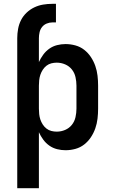

<svg xmlns="http://www.w3.org/2000/svg" viewBox="-20 -772 590 1002"><path d="M70 210V-573Q70 -597 74.5 -621.5Q79 -646 90 -667.5Q101 -689 119 -706Q137 -723 159 -733.5Q181 -744 205 -748Q229 -752 253 -752H272V-655H253Q238 -655 223.5 -649Q209 -643 199.5 -631Q190 -619 186.5 -603.5Q183 -588 183 -573V-448Q192 -468 205.5 -486.5Q219 -505 237.5 -518Q256 -531 278 -536.5Q300 -542 322 -542Q348 -542 373.5 -535Q399 -528 419.5 -512Q440 -496 454.5 -474Q469 -452 477.5 -427.5Q486 -403 489 -377Q492 -351 492 -325V-205Q492 -179 489 -153Q486 -127 477.5 -102.5Q469 -78 454.5 -56Q440 -34 419.5 -18Q399 -2 373.5 5Q348 12 322 12Q300 12 278 6.5Q256 1 237.5 -12Q219 -25 205.5 -43.5Q192 -62 183 -82V210ZM276 -85Q299 -85 320 -94Q341 -103 355 -120.5Q369 -138 374 -160.5Q379 -183 379 -205V-325Q379 -347 374 -369.5Q369 -392 355 -409.5Q341 -427 320 -436Q299 -445 276 -445Q262 -445 248 -441.5Q234 -438 222.5 -429Q211 -420 203 -407.5Q195 -395 190.5 -381.5Q186 -368 184.5 -353.5Q183 -339 183 -325V-205Q183 -191 184.5 -176.5Q186 -162 190.5 -148.5Q195 -135 203 -122.5Q211 -110 222.5 -101Q234 -92 248 -88.5Q262 -85 276 -85Z"/></svg>

Font: Lode Term
Style: Bold
Weight: 700
Monospace: yes
Designer: Belleve Invis
Foundry: Belleve Invis
Version: Version 29.2.0